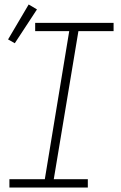

<svg xmlns="http://www.w3.org/2000/svg" viewBox="-20 -837 540 857"><path d="M22 0V-37H180L289 -698H137V-735H487V-698H330L220 -37H372V0ZM46 -644 16 -661 108 -817 145 -795Z"/></svg>

Font: Iosevka Curly XLtObl
Style: Regular
Weight: 200
Italic angle: -9°
Monospace: yes
Designer: Belleve Invis
Foundry: Belleve Invis
Version: Version 11.1.0; ttfautohint (v1.8.3)